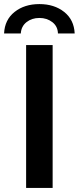

<svg xmlns="http://www.w3.org/2000/svg" viewBox="-34 -921 386 941"><path d="M94 0V-700H224V0ZM-14 -757Q-11 -824 37.5 -862.5Q86 -901 159 -901Q232 -901 280.5 -862.5Q329 -824 332 -757H250Q249 -792 222.5 -812.5Q196 -833 159 -833Q122 -833 96 -812.5Q70 -792 68 -757Z"/></svg>

Font: MOST Montserrat SemiBold
Style: Regular
Weight: 600
Designer: Julieta Ulanovsky
Foundry: Julieta Ulanovsky
Version: Version 8.000;March 11, 2024;FontCreator 15.0.0.2926 64-bit